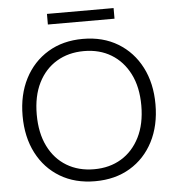

<svg xmlns="http://www.w3.org/2000/svg" viewBox="-58 -908 890 973"><g transform="rotate(-5 387.0 -421.0)"><path d="M387 12Q285 12 209 -33.5Q133 -79 91 -160.5Q49 -242 49 -350Q49 -457 91 -538.5Q133 -620 209 -666Q285 -712 387 -712Q489 -712 565 -666Q641 -620 683 -538.5Q725 -457 725 -350Q725 -242 683 -160.5Q641 -79 565 -33.5Q489 12 387 12ZM387 -49Q466 -49 525.5 -85Q585 -121 619 -188.5Q653 -256 653 -350Q653 -444 619 -511Q585 -578 525.5 -614Q466 -650 387 -650Q308 -650 248 -614Q188 -578 154.5 -511Q121 -444 121 -350Q121 -256 154.5 -188.5Q188 -121 248 -85Q308 -49 387 -49ZM217 -800V-854H556V-800Z"/></g></svg>

Font: DM Sans Light
Style: Regular
Weight: 300
Designer: Colophon Foundry, Jonny Pinhorn
Foundry: Colophon Foundry
Version: Version 4.004; ttfautohint (v1.8.4.7-5d5b)